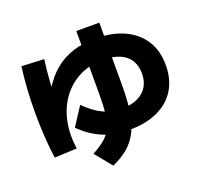

<svg xmlns="http://www.w3.org/2000/svg" viewBox="-148 -964 1296 1232"><g transform="rotate(-20 500.0 -347.5)"><path d="M86 -78Q66 -223 66 -390Q66 -557 86 -702L239 -695Q219 -553 219 -390Q219 -365 219.5 -339.5Q220 -314 222 -289L146 -339Q174 -432 215.5 -501Q257 -570 312 -616Q367 -662 437 -684.5Q507 -707 592 -707Q705 -707 787.5 -669Q870 -631 914.5 -561Q959 -491 959 -394Q959 -296 916 -226Q873 -156 792 -118.5Q711 -81 598 -81Q499 -81 421 -113Q343 -145 273 -214L355 -340Q418 -278 474 -252Q530 -226 598 -226Q664 -226 708 -247Q752 -268 774.5 -305.5Q797 -343 797 -394Q797 -449 772.5 -486.5Q748 -524 702 -543Q656 -562 592 -562Q501 -562 429.5 -526Q358 -490 310 -425.5Q262 -361 243 -274Q224 -187 239 -85ZM328 -16Q380 -44 413 -72Q446 -100 463.5 -137Q481 -174 487.5 -228.5Q494 -283 494 -364V-794H651V-364Q651 -263 639.5 -188.5Q628 -114 601.5 -60Q575 -6 531 32Q487 70 422 99Z"/></g></svg>

Font: M PLUS 2 Thin ExtraBold
Style: Regular
Weight: 800
Version: Version 1.001